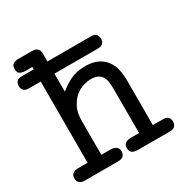

<svg xmlns="http://www.w3.org/2000/svg" viewBox="-145 -729 815 846"><g transform="rotate(-30 262.5 -305.5)"><path d="M3 -506Q3 -517 9.5 -527Q16 -537 37 -537H97V-549H62Q51 -549 38 -554Q25 -559 25 -580Q25 -599 36 -605Q47 -611 63 -611H130Q145 -611 152.5 -606.5Q160 -602 163 -596Q166 -590 166.5 -583.5Q167 -577 167 -572V-537H386Q410 -537 416 -526Q422 -515 422 -506Q422 -492 414 -483.5Q406 -475 386 -475H167V-383Q190 -403 222 -419.5Q254 -436 299 -436Q338 -436 363 -423.5Q388 -411 403 -390.5Q418 -370 423.5 -343Q429 -316 429 -287V-62H477Q481 -62 487.5 -61.5Q494 -61 500 -58Q506 -55 510 -48.5Q514 -42 514 -31Q514 -20 507 -10Q500 0 478 0H316Q302 0 290.5 -6Q279 -12 279 -31Q279 -42 283 -48Q287 -54 293 -57Q299 -60 305 -61Q311 -62 315 -62H359V-285Q359 -304 357 -320Q355 -336 348 -348Q341 -360 328 -367Q315 -374 293 -374Q277 -374 255.5 -368Q234 -362 214.5 -346Q195 -330 181 -303Q167 -276 167 -234V-62H215Q219 -62 225 -61Q231 -60 237 -57Q243 -54 247.5 -48Q252 -42 252 -31Q252 -20 245 -10Q238 0 216 0H48Q45 0 39 -0.5Q33 -1 27 -4Q21 -7 16.5 -13Q12 -19 12 -31Q12 -42 16 -48Q20 -54 25.5 -57Q31 -60 37.5 -61Q44 -62 49 -62H97V-475H38Q17 -475 10 -485Q3 -495 3 -506Z"/></g></svg>

Font: CMU Typewriter Custom
Style: Regular
Weight: 500
Monospace: yes
Version: Version 0.7.0